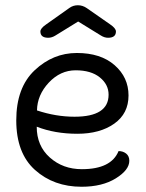

<svg xmlns="http://www.w3.org/2000/svg" viewBox="-20 -704 555 732"><path d="M120 -221Q120 -148 170 -103.5Q220 -59 292 -59Q404 -59 432 -128Q449 -128 461 -118.5Q473 -109 473 -91Q473 -56 421.5 -24Q370 8 291 8Q185 8 113.5 -56Q42 -120 42 -245Q42 -370 112 -436Q182 -502 273 -502Q364 -502 417 -455.5Q470 -409 470 -340Q470 -271 415.5 -232.5Q361 -194 275 -194Q189 -194 120 -221ZM121 -283Q193 -259 264 -259Q394 -259 394 -343Q394 -382 360.5 -409Q327 -436 268.5 -436Q210 -436 166 -389Q122 -342 121 -283ZM164 -560Q134 -560 134 -584Q134 -596 156 -611L245 -674Q259 -684 277 -684Q295 -684 311 -673L400 -611Q422 -596 422 -584Q422 -560 392 -560Q378 -560 364 -569L278 -622L192 -569Q178 -560 164 -560Z"/></svg>

Font: Merge One
Style: Regular
Weight: 400
Designer: Kosal Sen
Foundry: Philatype
Version: Version 1.001